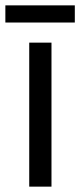

<svg xmlns="http://www.w3.org/2000/svg" viewBox="-38 -696 299 716"><path d="M241 -676H-18V-612H241ZM154 0V-537H71V0Z"/></svg>

Font: Noto Sans Condensed
Style: Regular
Weight: 400
Width: 3
Designer: Monotype Design Team
Foundry: Monotype Imaging Inc.
Version: Version 2.013